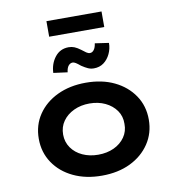

<svg xmlns="http://www.w3.org/2000/svg" viewBox="-99 -1021 1025 1119"><g transform="rotate(-10 413.5 -461.5)"><path d="M414 10Q319 10 245.5 -25Q172 -60 130 -122.5Q88 -185 88 -265Q88 -346 130 -408Q172 -470 245.5 -505Q319 -540 414 -540Q510 -540 582.5 -505Q655 -470 697 -408Q739 -346 739 -265Q739 -185 697 -122.5Q655 -60 582.5 -25Q510 10 414 10ZM414 -114Q466 -114 507 -133Q548 -152 572 -186.5Q596 -221 595 -265Q596 -310 572 -344Q548 -378 507 -397.5Q466 -417 414 -417Q363 -417 321.5 -397.5Q280 -378 256 -344Q232 -310 232 -265Q232 -221 256 -186.5Q280 -152 321.5 -133Q363 -114 414 -114ZM476 -614Q458 -614 442 -621Q426 -628 405 -642Q387 -657 377 -663Q367 -669 359 -669Q345 -669 334.5 -656.5Q324 -644 321 -618L238 -629Q240 -683 270.5 -722Q301 -761 352 -761Q370 -761 386 -754.5Q402 -748 422 -733Q437 -721 448 -713.5Q459 -706 469 -706Q483 -706 493 -719.5Q503 -733 506 -757L588 -745Q588 -711 573.5 -680.5Q559 -650 534.5 -632Q510 -614 476 -614ZM251 -841V-933H577V-841Z"/></g></svg>

Font: Lexend Giga SemiBold
Style: Regular
Weight: 600
Designer: Bonnie Shaver-Troup, Thomas Jockin
Foundry: Lexend
Version: Version 1.007